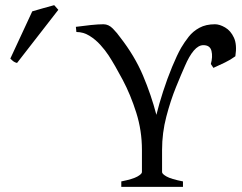

<svg xmlns="http://www.w3.org/2000/svg" viewBox="-20 -724 937 744"><path d="M807 -461 797 -476Q805 -504 799.5 -526.5Q794 -549 768 -549Q749 -549 731 -528Q713 -507 696 -467Q683 -438 662 -386.5Q641 -335 624.5 -272Q608 -209 608 -143V-57Q608 -50 625.5 -40Q643 -30 689 -21V0H450V-21Q495 -30 512.5 -40Q530 -50 530 -57V-143Q530 -218 508 -287.5Q486 -357 455.5 -414.5Q425 -472 401 -509Q388 -529 369 -550Q350 -571 326.5 -585.5Q303 -600 276 -600L274 -620Q303 -624 332 -627Q361 -630 381 -630Q401 -630 417.5 -613Q434 -596 446 -579Q502 -507 534 -431.5Q566 -356 586 -279Q596 -320 612 -369.5Q628 -419 647 -465Q666 -511 682 -539Q695 -561 711.5 -582Q728 -603 753 -616.5Q778 -630 813 -630Q831 -630 852.5 -617.5Q874 -605 886.5 -578Q899 -551 892 -506Q873 -492 852 -482Q831 -472 807 -461ZM46 -480Q38 -482 33 -485.5Q28 -489 20 -497L105 -680Q121 -685 146.5 -692Q172 -699 190 -704L206 -686Z"/></svg>

Font: ChillKai
Style: Regular
Weight: 400
Designer: ChillType
Foundry: 寒蝉字型
Version: Version 2.000